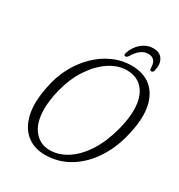

<svg xmlns="http://www.w3.org/2000/svg" viewBox="-202 -1003 1077 1153"><g transform="rotate(30 336.5 -426.0)"><path d="M464 -711Q546.5 -711 598.5 -668.8Q650.5 -626.5 666.8 -548.5Q683 -470.5 659 -362.5Q637 -254.5 583.5 -169.2Q530 -84 452 -35Q374 14 279.5 14Q202.5 14 151 -28.2Q99.5 -70.5 81.8 -151Q64 -231.5 88.5 -345.5Q102.5 -422 137.5 -488.2Q172.5 -554.5 223 -604.5Q273.5 -654.5 335.2 -682.8Q397 -711 464 -711ZM290 -24.5Q352 -24.5 410 -61.8Q468 -99 514.5 -170.5Q561 -242 588.5 -345.5Q608.5 -422.5 608.5 -484.5Q608.5 -574.5 567 -623.5Q525.5 -672.5 454.5 -672.5Q392.5 -672.5 333.8 -633.8Q275 -595 228.5 -525.2Q182 -455.5 158 -362Q137.5 -281 138.5 -216.5Q140.5 -124 182.5 -74.2Q224.5 -24.5 290 -24.5ZM514.5 -822Q462.5 -822 420.5 -751.5Q412 -739.5 403 -739.5Q389 -739.5 395 -758.5Q410 -806.5 446.2 -836.2Q482.5 -866 526.5 -866Q570.5 -866 590.2 -835.5Q610 -805 598.5 -756.5Q595.5 -739.5 582 -739.5Q572.5 -739.5 571 -751.5Q573 -822 514.5 -822Z"/></g></svg>

Font: Fraunces 144pt S100 Light
Style: Italic
Weight: 300
Italic angle: -16°
Version: Version 1.000; ttfautohint (v1.8.3)